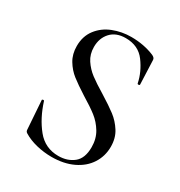

<svg xmlns="http://www.w3.org/2000/svg" viewBox="-156 -745 811 865"><g transform="rotate(30 249.5 -312.0)"><path d="M294 -348Q344 -317 373.5 -294.5Q403 -272 424 -239Q445 -206 445 -161Q445 -112 419.5 -72.5Q394 -33 346.5 -10.5Q299 12 236 12Q196 12 157 2.5Q118 -7 89 -25Q84 -28 82 -32Q80 -36 80 -44L70 -187Q69 -191 74.5 -192Q80 -193 81 -189Q105 -113 148 -60Q191 -7 260 -7Q307 -7 339 -32.5Q371 -58 371 -116Q371 -160 351 -193Q331 -226 302 -248.5Q273 -271 225 -300Q178 -330 150.5 -351.5Q123 -373 104 -404.5Q85 -436 85 -478Q85 -529 112.5 -565Q140 -601 184.5 -618.5Q229 -636 278 -636Q344 -636 399 -613Q414 -606 414 -595L419 -470Q419 -466 413.5 -465.5Q408 -465 407 -469Q396 -523 360.5 -571Q325 -619 259 -619Q209 -619 181.5 -589Q154 -559 154 -513Q154 -475 173 -446.5Q192 -418 219 -397.5Q246 -377 294 -348Z"/></g></svg>

Font: Cormorant Garamond Medium
Style: Regular
Weight: 500
Designer: Christian Thalmann (Catharsis Fonts)
Foundry: Catharsis Fonts
Version: Version 4.000